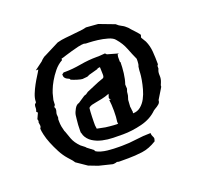

<svg xmlns="http://www.w3.org/2000/svg" viewBox="-103 -599 795 775"><g transform="rotate(-20 294.5 -211.0)"><path d="M159 38 115 8 108 -2 92 -20Q77 -37 65.5 -59Q54 -81 45.5 -102Q37 -123 33 -141Q29 -159 29 -167Q29 -170 31 -171.5Q33 -173 33 -180Q33 -183 32 -187Q31 -191 31 -195L33 -199L31 -208L42 -232Q41 -234 40 -234.5Q39 -235 37 -237Q37 -240 39 -244L40 -250Q40 -263 42 -267L49 -274V-277Q49 -291 56 -308.5Q63 -326 72 -342.5Q81 -359 90 -373Q99 -387 103 -395H92L127 -421Q132 -427 139.5 -432.5Q147 -438 149 -438L214 -471Q233 -476 250 -477.5Q267 -479 285 -481H284Q298 -483 312.5 -484Q327 -485 342 -489L393 -485L459 -460Q468 -451 479.5 -445.5Q491 -440 502 -429Q505 -425 511.5 -418Q518 -411 524.5 -404Q531 -397 535.5 -391.5Q540 -386 540 -385Q540 -383 538.5 -380Q537 -377 537 -375Q537 -373 538 -372L550 -352Q560 -330 562 -304.5Q564 -279 564 -250L560 -244V-233L558 -228Q554 -219 555 -204.5Q556 -190 550 -176Q545 -165 545.5 -163.5Q546 -162 545.5 -160Q545 -158 539 -149Q533 -140 517 -113Q517 -103 509.5 -96.5Q502 -90 491 -84L485 -80Q458 -53 416 -42.5Q374 -32 335 -32Q316 -32 293 -32.5Q270 -33 247.5 -38Q225 -43 207 -54.5Q189 -66 180 -87H181L177 -98V-106Q177 -130 180 -154L182 -171Q184 -182 192 -196Q200 -210 211 -212L241 -232L250 -235Q252 -236 255 -238.5Q258 -241 260 -242L312 -264Q330 -270 335.5 -272.5Q341 -275 341 -286Q341 -294 340.5 -304Q340 -314 340 -319Q336 -319 332 -318Q328 -317 327 -315L287 -304H288L279 -300Q274 -300 268.5 -299Q263 -298 258 -298Q252 -298 237 -302.5Q222 -307 211 -312Q211 -316 207 -317.5Q203 -319 198.5 -321.5Q194 -324 190.5 -328.5Q187 -333 187 -343L195 -349H203Q233 -349 270 -355.5Q307 -362 341 -362H351L378 -364L384 -358L430 -345Q428 -343 427 -343.5Q426 -344 424 -342H425Q423 -336 423 -331V-313Q423 -310 425 -310Q425 -288 422 -263Q419 -238 412 -218Q412 -214 412.5 -208.5Q413 -203 413 -200L409 -188Q409 -183 408 -178.5Q407 -174 407 -172L402 -156Q402 -149 401 -141Q400 -133 400 -126Q401 -124 401.5 -116Q402 -108 403 -106L402 -98Q421 -98 435 -109.5Q449 -121 458 -138Q467 -155 472.5 -175Q478 -195 481 -212.5Q484 -230 484.5 -241Q485 -252 485 -252L487 -268Q491 -276 491 -290V-300Q480 -324 470 -350Q460 -376 440 -399Q432 -410 411 -416Q390 -422 369 -424.5Q348 -427 332.5 -427.5Q317 -428 319 -428L311 -430Q301 -430 285.5 -426.5Q270 -423 255 -418.5Q240 -414 228 -410.5Q216 -407 214 -406L206 -404V-398Q186 -387 171 -368.5Q156 -350 145.5 -331.5Q135 -313 130 -299.5Q125 -286 125 -286Q123 -280 121 -270Q119 -260 118 -258L117 -238L112 -231Q112 -229 113.5 -226.5Q115 -224 115 -221Q115 -215 113 -209.5Q111 -204 111 -199Q111 -195 111.5 -193Q112 -191 112 -187Q112 -182 110 -180V-170Q110 -158 112 -147Q114 -136 117 -126L119 -122Q123 -110 130.5 -89.5Q138 -69 158 -49Q169 -41 173.5 -37Q178 -33 178 -32L203 -13L207 -6Q215 -1 227.5 2.5Q240 6 253.5 7.5Q267 9 280 9.5Q293 10 303 10H316Q346 10 378 5.5Q410 1 441 1V2Q441 10 444.5 16Q448 22 448 27Q448 28 447.5 29Q447 30 447 31L445 38Q413 58 382 62Q351 66 322 66H307H293Q288 66 283.5 66Q279 66 274 64L267 66Q263 67 259.5 67Q256 67 255 67L198 53ZM243 -90 268 -85Q270 -84 278 -83Q286 -82 295.5 -81Q305 -80 313 -79.5Q321 -79 324 -79H331Q330 -81 330 -88Q333 -106 333 -134Q333 -161 330 -182L337 -179L336 -180Q334 -182 333 -185Q332 -188 331 -190L336 -206Q318 -199 303 -196Q288 -193 277 -191Q266 -189 258 -187Q250 -185 244 -179Q243 -173 242.5 -162.5Q242 -152 241.5 -141Q241 -130 241 -120Q241 -110 241 -105Z"/></g></svg>

Font: East Sea Dokdo
Style: Regular
Weight: 400
Designer: YoonDesign Inc.
Foundry: YoonDesign Inc.
Version: Version 1.00